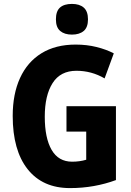

<svg xmlns="http://www.w3.org/2000/svg" viewBox="-20 -952 669 982"><path d="M320 -409H573V-31Q519 -11 460 -0.5Q401 10 338 10Q198 10 121.5 -86.5Q45 -183 45 -359Q45 -471 82.5 -553Q120 -635 192 -679.5Q264 -724 367 -724Q424 -724 474 -711.5Q524 -699 562 -679L515 -551Q448 -590 371 -590Q289 -590 249 -527Q209 -464 209 -355Q209 -246 244 -185.5Q279 -125 349 -125Q387 -125 421 -135V-279H320ZM348 -932Q387 -932 408.5 -913Q430 -894 430 -853Q430 -812 408 -793.5Q386 -775 348 -775Q310 -775 288 -793.5Q266 -812 266 -853Q266 -895 287 -913.5Q308 -932 348 -932Z"/></svg>

Font: Noto Sans Hebrew Condensed ExtraBold
Style: Regular
Weight: 800
Width: 3
Designer: Monotype Design Team
Foundry: Monotype Imaging Inc.
Version: Version 2.004; ttfautohint (v1.8.4.7-5d5b)